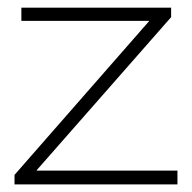

<svg xmlns="http://www.w3.org/2000/svg" viewBox="-20 -484 504 504"><path d="M36.1 -463.9H429.2V-439L76.2 -37.1V-36.1H445.8V0H18.1V-24.9L371.1 -428.2V-429.2H36.1Z"/></svg>

Font: RawengulkSans
Style: Regular
Weight: 500
Designer: gluk (gluksza@wp.pl)
Foundry: gluk (gluksza@wp.pl)
Version: Version 0.94